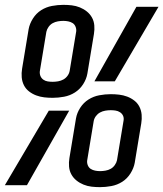

<svg xmlns="http://www.w3.org/2000/svg" viewBox="-32 -763 673 791"><path d="M185 -360Q167 -360 150 -362Q133 -364 117 -370Q101 -376 87.5 -386.5Q74 -397 66.5 -412Q59 -427 57.5 -444.5Q56 -462 59 -480L86 -643Q90 -665 103.5 -686.5Q117 -708 137.5 -721Q158 -734 182 -738.5Q206 -743 229 -743Q247 -743 264 -741Q281 -739 297 -732.5Q313 -726 326 -715.5Q339 -705 347 -690.5Q355 -676 356.5 -658.5Q358 -641 355 -623L328 -460Q324 -437 310.5 -416Q297 -395 276.5 -382Q256 -369 232 -364.5Q208 -360 185 -360ZM357 -428 530 -735H621L441 -428ZM185 -426Q196 -426 207.5 -428Q219 -430 229 -435.5Q239 -441 246 -450.5Q253 -460 255 -471L282 -634Q283 -644 279 -653.5Q275 -663 267 -668Q259 -673 249 -675Q239 -677 229 -677Q218 -677 206.5 -675Q195 -673 185 -667.5Q175 -662 168 -652Q161 -642 159 -632L132 -469Q131 -458 135 -449Q139 -440 147 -434.5Q155 -429 165 -427.5Q175 -426 185 -426ZM380 8Q362 8 345 6Q328 4 312 -2.5Q296 -9 283 -19.5Q270 -30 262 -44.5Q254 -59 252.5 -76.5Q251 -94 254 -112L281 -275Q285 -298 298.5 -319Q312 -340 332.5 -353Q353 -366 377 -370.5Q401 -375 424 -375Q442 -375 459 -373Q476 -371 492 -365Q508 -359 521.5 -348.5Q535 -338 542.5 -323Q550 -308 551.5 -290.5Q553 -273 550 -255L523 -92Q519 -70 505.5 -48.5Q492 -27 471.5 -14Q451 -1 427 3.5Q403 8 380 8ZM380 -58Q391 -58 402.5 -60Q414 -62 424 -67.5Q434 -73 441 -83Q448 -93 450 -103L477 -266Q479 -277 475 -286Q471 -295 462.5 -300.5Q454 -306 444 -307.5Q434 -309 424 -309Q413 -309 401.5 -307Q390 -305 380 -299.5Q370 -294 363 -284.5Q356 -275 354 -264L327 -101Q326 -91 330 -81.5Q334 -72 342 -67Q350 -62 360 -60Q370 -58 380 -58ZM-12 0 169 -307H253L79 0Z"/></svg>

Font: Iosevka Extended
Style: Italic
Weight: 400
Width: 7
Italic angle: -9°
Monospace: yes
Designer: Belleve Invis
Foundry: Belleve Invis
Version: Version 32.5.0; ttfautohint (v1.8.4)